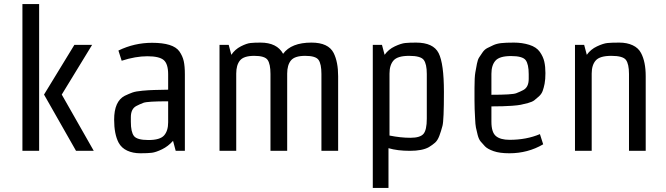

<svg xmlns="http://www.w3.org/2000/svg" viewBox="-20 -740 3268 942"><path d="M172 -720V0H90V-720ZM196 -276 345 -520H432L283 -276L440 0H353Z M887 0H842L829 -49Q805 -22 775 -7.5Q745 7 725 9.5Q705 12 668.5 12Q632 12 604 -1Q576 -14 562 -40Q540 -82 540 -153Q540 -243 592 -270Q613 -280 629.5 -286Q646 -292 679.5 -295Q713 -298 736.5 -298.5Q760 -299 805 -300V-375Q805 -427 783 -445.5Q761 -464 703 -464Q645 -464 577 -442L561 -492Q639 -530 726 -530Q830 -530 860 -488Q876 -465 881.5 -440Q887 -415 887 -375ZM805 -140V-243Q703 -243 683.5 -235.5Q664 -228 649 -220Q622 -206 622 -165V-142Q622 -93 637 -73Q652 -53 708.5 -53Q765 -53 785 -75.5Q805 -98 805 -140Z M1639 -366V0H1557V-377Q1557 -426 1543 -446Q1529 -466 1477.5 -466Q1426 -466 1407.5 -443.5Q1389 -421 1389 -379V0H1307V-377Q1307 -426 1293 -446Q1279 -466 1227.5 -466Q1176 -466 1157.5 -443.5Q1139 -421 1139 -379V0H1057V-520H1102L1115 -471Q1133 -498 1161.5 -512.5Q1190 -527 1209 -529Q1228 -531 1258 -531Q1339 -531 1369 -476Q1409 -531 1508 -531Q1591 -531 1617 -480Q1639 -436 1639 -366Z M1891 -379V-75Q1946 -64 1993.5 -64Q2041 -64 2057.5 -83Q2074 -102 2074 -158V-377Q2074 -426 2059 -446Q2044 -466 1987.5 -466Q1931 -466 1911 -443.5Q1891 -421 1891 -379ZM2084 -18Q2052 0 1991 0Q1930 0 1886 -13V182H1809V-520H1854L1867 -471Q1886 -498 1917 -512.5Q1948 -527 1968.5 -529Q1989 -531 2021 -531Q2106 -531 2132 -479.5Q2158 -428 2158 -289Q2158 -150 2151 -123Q2144 -96 2135.5 -73.5Q2127 -51 2114.5 -40Q2102 -29 2084 -18Z M2391 -378V-275Q2493 -275 2512.5 -282.5Q2532 -290 2547 -298Q2574 -312 2574 -353V-376Q2574 -425 2559 -445Q2544 -465 2487.5 -465Q2431 -465 2411 -442.5Q2391 -420 2391 -378ZM2492 -221Q2450 -218 2391 -218V-143Q2391 -91 2413 -72.5Q2435 -54 2480 -54Q2563 -54 2629 -82L2645 -32Q2570 12 2479 12Q2431 12 2401.5 1.5Q2372 -9 2359.5 -22Q2347 -35 2338 -46Q2329 -57 2323.5 -78Q2318 -99 2315 -114.5Q2312 -130 2311 -158Q2308 -206 2308 -248V-308Q2308 -361 2312 -384Q2316 -407 2320 -427.5Q2324 -448 2331 -458.5Q2338 -469 2347.5 -483Q2357 -497 2370.5 -504Q2384 -511 2400.5 -518.5Q2417 -526 2439 -528.5Q2461 -531 2501.5 -531Q2542 -531 2577 -520Q2612 -509 2628.5 -485.5Q2645 -462 2650.5 -437.5Q2656 -413 2656 -381.5Q2656 -350 2652 -329.5Q2648 -309 2642.5 -294Q2637 -279 2624.5 -267.5Q2612 -256 2601.5 -248Q2591 -240 2570.5 -234.5Q2550 -229 2535 -226Q2520 -223 2492 -221Z M3148 -366V0H3066V-377Q3066 -426 3051 -446Q3036 -466 2979.5 -466Q2923 -466 2903 -443.5Q2883 -421 2883 -379V0H2801V-520H2846L2859 -471Q2878 -498 2909 -512.5Q2940 -527 2960.5 -529Q2981 -531 3018.5 -531Q3056 -531 3084 -518Q3112 -505 3125 -480Q3148 -437 3148 -366Z"/></svg>

Font: Strait
Style: Regular
Weight: 400
Width: 3
Designer: Eduardo Rodriguez Tunni
Foundry: Eduardo Rodriguez Tunni
Version: Version 1.001